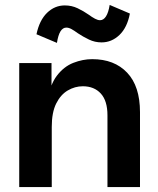

<svg xmlns="http://www.w3.org/2000/svg" viewBox="-20 -759 640 779"><path d="M548 0H416V-291Q416 -350 389 -379.5Q362 -409 316 -409Q284 -409 255 -392Q226 -375 208 -339Q190 -303 190 -244V0H58V-503H189V-347H173Q182 -414 210.5 -451.5Q239 -489 277.5 -504Q316 -519 354 -519Q444 -519 496 -464Q548 -409 548 -304ZM425 -739 507 -704Q496 -647 464.5 -617Q433 -587 392 -587Q365 -587 341 -598.5Q317 -610 296 -624Q281 -635 270 -641Q259 -647 249 -647Q235 -647 225.5 -632Q216 -617 211 -585L128 -620Q140 -677 171 -707Q202 -737 243 -737Q271 -737 295 -725.5Q319 -714 339 -700Q354 -689 365.5 -683Q377 -677 386 -677Q400 -677 410 -692.5Q420 -708 425 -739Z"/></svg>

Font: Wix Madefor Display
Style: Bold
Weight: 700
Designer: Dalton Maag Ltd
Foundry: Dalton Maag Ltd
Version: Version 3.100